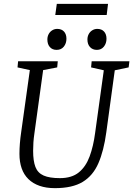

<svg xmlns="http://www.w3.org/2000/svg" viewBox="-20 -966 692 997"><path d="M265 11Q220 11 185.5 -1Q151 -13 127.5 -36Q104 -59 92.5 -92Q81 -125 81 -167Q81 -219 90 -280L135 -602L71 -616L74 -648H280L277 -616L204 -602L159 -276Q155 -249 153.5 -227Q152 -205 152 -183Q152 -130 164 -99Q176 -68 206.5 -54.5Q237 -41 291 -41Q353 -41 389.5 -71Q426 -101 445.5 -154Q465 -207 474 -276L519 -601L453 -616L456 -648H652L648 -616L576 -601L532 -279Q519 -183 491 -118.5Q463 -54 409.5 -21.5Q356 11 265 11ZM483 -707Q461 -707 447.5 -721.5Q434 -736 434 -761Q434 -776 440.5 -788.5Q447 -801 459 -808.5Q471 -816 485 -816Q508 -816 520.5 -802Q533 -788 533 -765Q533 -741 519.5 -724Q506 -707 483 -707ZM274 -707Q252 -707 239 -721.5Q226 -736 226 -761Q226 -776 232.5 -788.5Q239 -801 251 -808.5Q263 -816 277 -816Q300 -816 312.5 -802Q325 -788 325 -765Q325 -741 311.5 -724Q298 -707 274 -707ZM267 -888 275 -946H541L534 -888Z"/></svg>

Font: Faustina Light Light
Style: Italic
Weight: 300
Italic angle: -8°
Version: Version 1.200